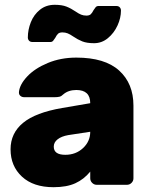

<svg xmlns="http://www.w3.org/2000/svg" viewBox="-20 -770 629 800"><path d="M356 -340Q356 -395 298 -395Q265 -395 244 -377Q236 -369 228 -367Q220 -365 208 -365H81Q71 -365 64.5 -371Q58 -377 59 -387Q62 -418 93.5 -451.5Q125 -485 179 -507.5Q233 -530 298 -530Q417 -530 476.5 -476Q536 -422 536 -330V-27Q536 -16 528 -8Q520 0 509 0H383Q372 0 364 -8Q356 -16 356 -27V-55Q330 -23 294 -6.5Q258 10 203 10Q119 10 71.5 -34Q24 -78 24 -148Q24 -215 76 -258Q128 -301 239 -320ZM264 -207Q236 -202 220 -189.5Q204 -177 204 -159Q204 -125 252 -125Q296 -125 326 -153Q356 -181 356 -221ZM210 -612Q205 -604 201 -599.5Q197 -595 191 -595H115Q106 -595 101 -600.5Q96 -606 96 -614Q96 -646 108.5 -677.5Q121 -709 146.5 -729.5Q172 -750 208 -750Q238 -750 257 -742.5Q276 -735 295 -722Q308 -713 318 -709Q328 -705 340 -705Q352 -705 358 -710.5Q364 -716 370 -728Q375 -736 379 -740.5Q383 -745 389 -745H465Q474 -745 479 -739.5Q484 -734 484 -726Q484 -695 469.5 -663.5Q455 -632 429.5 -611Q404 -590 372 -590Q342 -590 323 -597.5Q304 -605 285 -618Q272 -627 262 -631Q252 -635 240 -635Q228 -635 222 -629.5Q216 -624 210 -612Z"/></svg>

Font: Rubik
Style: Regular
Weight: 700
Designer: Hubert & Fischer
Foundry: Hubert & Fischer
Version: Version 1.100